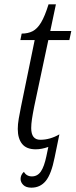

<svg xmlns="http://www.w3.org/2000/svg" viewBox="-20 -679 349 886"><path d="M125 187Q100 187 87.5 174.5Q75 162 75 147Q75 128 90 114Q103 135 127 135Q153 135 168.5 112.5Q184 90 194 42L203 -1Q172 10 145 10Q102 10 82 -15Q62 -40 62 -84Q62 -105 66.5 -131.5Q71 -158 77 -187L140 -494H74L80 -524Q109 -524 130.5 -535Q152 -546 169.5 -575Q187 -604 204 -659H238L212 -536H309L300 -494H203L138 -188Q131 -153 127.5 -129.5Q124 -106 124 -88Q124 -34 166 -34Q211 -34 254 -59L232 48Q217 124 191.5 155.5Q166 187 125 187Z"/></svg>

Font: Noto Serif Condensed Light
Style: Italic
Weight: 300
Width: 3
Italic angle: -12°
Designer: Monotype Design Team
Foundry: Monotype Imaging Inc.
Version: Version 2.014; ttfautohint (v1.8.4.7-5d5b)